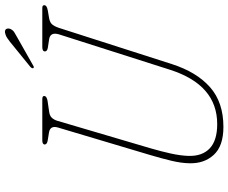

<svg xmlns="http://www.w3.org/2000/svg" viewBox="-92 -795 902 758"><g transform="rotate(-90 359.0 -416.0)"><path d="M462.5 -195.5 602 -633Q613 -668 583.5 -673L550.5 -678Q535 -680.5 535 -689.5Q535 -700 552 -700H706.5Q717.5 -700 717.5 -692.5Q717.5 -687.5 713 -684Q708.5 -680.5 695 -678L668.5 -673.5Q652 -671 643.5 -663Q635 -655 628 -634.5L485 -188.5Q453.5 -90.5 393.8 -37.8Q334 15 237 15Q161.5 15 126.5 -23.2Q91.5 -61.5 93.5 -120Q94 -151.5 103.5 -191Q113 -230.5 125.5 -272.5L234.5 -638Q243.5 -668.5 215.5 -673.5L184.5 -678.5Q167.5 -681 167.5 -691Q168.5 -700 183.5 -700H346.5Q359 -700 359 -693Q359 -682 338 -679L297 -673Q281.5 -671 273.5 -662.8Q265.5 -654.5 261.5 -642L152.5 -272.5Q140.5 -231.5 132 -193Q123.5 -154.5 122.5 -123Q121 -68.5 152.2 -39Q183.5 -9.5 248 -9.5Q403 -9.5 462.5 -195.5ZM573.5 -828Q589 -840.5 599.5 -844.5Q610 -848.5 616.5 -847Q623.5 -845.5 625 -838.2Q626.5 -831 622.5 -823.5Q617 -814 609.2 -809.8Q601.5 -805.5 590.5 -799L477.5 -735Q471.5 -731.5 469 -736Q467.5 -738.5 469.8 -742Q472 -745.5 475 -748Z"/></g></svg>

Font: Fraunces144ptSuperSoftThinItalic
Style: Italic
Weight: 100
Italic angle: -16°
Version: Version 1.000;[0bf87f6ff]